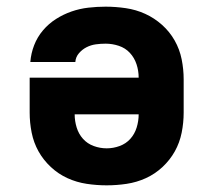

<svg xmlns="http://www.w3.org/2000/svg" viewBox="-20 -548 640 576"><path d="M300 8Q270 8 240 3.5Q210 -1 182.5 -13.5Q155 -26 132.5 -47Q110 -68 95.5 -94Q81 -120 75 -150Q69 -180 69 -210V-315H396Q396 -336 389.5 -355.5Q383 -375 369.5 -389.5Q356 -404 336.5 -410.5Q317 -417 297 -417Q282 -417 267.5 -415Q253 -413 240 -406.5Q227 -400 217 -388.5Q207 -377 206 -362H71Q73 -388 82.5 -412.5Q92 -437 109 -457Q126 -477 148 -491Q170 -505 194.5 -513.5Q219 -522 245 -525Q271 -528 297 -528Q327 -528 357.5 -523.5Q388 -519 415.5 -506.5Q443 -494 466 -473.5Q489 -453 504 -426.5Q519 -400 525 -370Q531 -340 531 -310V-210Q531 -180 525 -150Q519 -120 504.5 -94Q490 -68 467.5 -47Q445 -26 417.5 -13.5Q390 -1 360 3.5Q330 8 300 8ZM300 -103Q320 -103 339 -110Q358 -117 371 -131.5Q384 -146 390 -165.5Q396 -185 396 -205H204Q204 -185 210 -165.5Q216 -146 229 -131.5Q242 -117 261 -110Q280 -103 300 -103Z"/></svg>

Font: Iosevka SS04 Heavy Extended
Style: Regular
Weight: 900
Width: 7
Monospace: yes
Designer: Belleve Invis
Foundry: Belleve Invis
Version: Version 19.0.0; ttfautohint (v1.8.4)